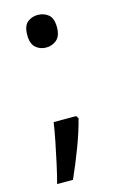

<svg xmlns="http://www.w3.org/2000/svg" viewBox="-108 -598 484 774"><g transform="rotate(-15 134.0 -210.5)"><path d="M183 -105Q170 -53 145.5 11.5Q121 76 97 129H31Q41 91 50.5 47.5Q60 4 68.5 -38.5Q77 -81 82 -116H176ZM70 -482Q70 -520 88 -535Q106 -550 131 -550Q157 -550 175.5 -535Q194 -520 194 -482Q194 -446 175.5 -430Q157 -414 131 -414Q106 -414 88 -430Q70 -446 70 -482Z"/></g></svg>

Font: Noto Naskh Arabic
Style: Regular
Weight: 400
Designer: Monotype Design Team, David Williams, Mohamad Dakak and Nizar Qandah
Foundry: Monotype Imaging Inc.
Version: Version 2.013